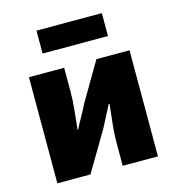

<svg xmlns="http://www.w3.org/2000/svg" viewBox="-105 -785 799 874"><g transform="rotate(-15 295.0 -348.0)"><path d="M58 0V-500H224V-387Q224 -350 219.5 -303.5Q215 -257 210 -212H213Q224 -235 241 -264.5Q258 -294 268 -316L376 -500H532V0H366V-113Q366 -150 371 -196Q376 -242 381 -288H377Q366 -266 350 -235.5Q334 -205 323 -184L214 0ZM146 -588V-696H454V-588Z"/></g></svg>

Font: Source Sans 3 Black
Style: Regular
Weight: 900
Designer: Paul D. Hunt
Foundry: Adobe
Version: Version 3.046;hotconv 1.0.118;makeotfexe 2.5.65603